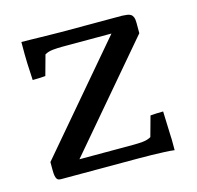

<svg xmlns="http://www.w3.org/2000/svg" viewBox="-82 -591 698 681"><g transform="rotate(-15 267.5 -250.5)"><path d="M340.8 -51.3Q360.4 -51.3 377.4 -53Q394.5 -54.7 407.2 -62L427.7 -136.2Q439.5 -137.2 451.2 -137.7Q462.9 -138.2 474.6 -138.2L477.5 -56.2Q478 -49.3 478 -43.7Q478 -38.1 478.5 -34.2V4.9Q462.9 2.9 441.2 2Q419.4 1 394.8 0.5Q370.1 0 345.2 0Q320.3 0 298.3 0H64.9Q59.1 0 54.9 -1Q50.8 -2 47.9 -6.1Q44.9 -10.3 43.5 -18.1Q42 -25.9 42 -39.6V-68.4L369.1 -452.6H190.4Q170.9 -452.6 153.8 -450.9Q136.7 -449.2 124 -441.9L103.5 -367.7Q91.8 -366.7 80.1 -366.2Q68.4 -365.7 56.6 -365.7Q54.2 -404.8 53.5 -427Q52.7 -449.2 52.7 -460.9V-506.3Q65.9 -506.3 84 -505.9Q102.1 -505.4 121.8 -505.1Q141.6 -504.9 161.6 -504.4Q181.6 -503.9 197.8 -503.9H422.4Q432.1 -503.4 439.9 -502.4Q447.8 -501.5 453.4 -497.8Q459 -494.1 461.9 -486.8Q464.8 -479.5 464.8 -466.3V-428.2L144 -51.3Z"/></g></svg>

Font: Tienne
Style: Regular
Weight: 400
Designer: vernon adams
Foundry: vernon adams
Version: Version 1.001